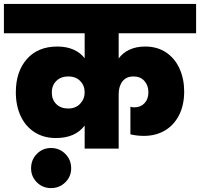

<svg xmlns="http://www.w3.org/2000/svg" viewBox="-34 -760 1023 982"><path d="M573 -590V-461Q594 -490 628.5 -506Q663 -522 708 -522Q771 -522 816 -491.5Q861 -461 884.5 -408.5Q908 -356 908 -292Q908 -222 881.5 -170.5Q855 -119 808.5 -92Q762 -65 702 -65Q666 -65 633 -73V-214Q641 -211 653 -211Q685 -211 705 -232Q725 -253 725 -288Q725 -323 704.5 -346Q684 -369 649 -369Q612 -369 592.5 -344Q573 -319 573 -278V0H399V-118Q351 -54 252 -54Q189 -54 142.5 -84Q96 -114 71.5 -167Q47 -220 47 -288Q47 -394 103.5 -458Q160 -522 259 -522Q306 -522 341.5 -506.5Q377 -491 399 -462V-590H-14V-740H969V-590ZM315 -205Q353 -205 376 -229.5Q399 -254 399 -288Q399 -322 376.5 -345.5Q354 -369 315 -369Q278 -369 254.5 -346.5Q231 -324 231 -287Q231 -250 254 -227.5Q277 -205 315 -205ZM330 101Q330 143 300 172.5Q270 202 227 202Q184 202 154.5 172.5Q125 143 125 101Q125 57 154.5 27Q184 -3 227 -3Q270 -3 300 27Q330 57 330 101Z"/></svg>

Font: DVN-Poppins ExtBd
Style: Regular
Weight: 800
Designer: Ninad Kale (Devanagari), Jonny Pinhorn (Latin)
Foundry: Indian Type Foundry
Version: 4.004